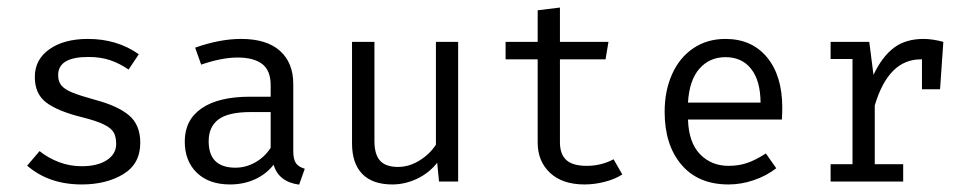

<svg xmlns="http://www.w3.org/2000/svg" viewBox="-20 -486 2595 514"><path d="M291 -100.6Q291 -119.1 284.7 -130.9Q278.3 -142.6 259 -152.3Q239.7 -162.1 200.7 -171.9Q135.3 -188 104.2 -211.2Q73.2 -234.4 73.2 -279.8Q73.2 -326.7 112.3 -354.2Q151.4 -381.8 215.3 -381.8Q293.5 -381.8 351.6 -340.8L324.2 -299.8Q300.8 -315.9 275.4 -324.7Q250 -333.5 216.3 -333.5Q135.3 -333.5 135.7 -284.7Q135.7 -267.6 144.5 -257.1Q153.3 -246.6 173.6 -238.3Q193.8 -230 234.4 -218.8Q295.4 -202.6 325.4 -177.2Q355.5 -151.9 355.5 -103.5Q355.5 -47.4 310.1 -19.8Q264.6 7.8 198.7 7.8Q110.8 7.8 52.7 -42.5L85.9 -81.5Q108.9 -63 137.9 -52Q167 -41 198.7 -41Q241.2 -41 266.1 -57.4Q291 -73.7 291 -100.6Z M795.9 -34.2 780.8 8.3Q726.1 1 712.4 -44.9Q692.4 -19.5 662.4 -5.9Q632.3 7.8 595.7 7.8Q539.6 7.8 507.1 -23.4Q474.6 -54.7 474.6 -107.4Q474.6 -165 519.8 -196Q564.9 -227.1 649.4 -227.1H704.6V-257.8Q704.6 -297.4 681.9 -314.7Q659.2 -332 616.2 -332Q573.7 -332 518.6 -313L502.4 -358.4Q568.4 -381.8 625.5 -381.8Q693.8 -381.8 729.5 -349.9Q765.1 -317.9 765.1 -261.2V-81.5Q765.1 -59.6 772.2 -49.3Q779.3 -39.1 795.9 -34.2ZM704.6 -90.3V-186H650.9Q591.3 -186 564.9 -166.3Q538.6 -146.5 538.6 -107.9Q538.6 -37.1 610.4 -37.1Q638.2 -37.1 663.3 -51.3Q688.5 -65.4 704.6 -90.3Z M982.4 -108.4Q982.4 -72.3 997.6 -55.7Q1012.7 -39.1 1045.4 -39.1Q1075.2 -39.1 1102.8 -56.2Q1130.4 -73.2 1147 -98.6V-374H1206.5V0H1155.3L1150.4 -50.3Q1128.4 -22.5 1096.2 -7.3Q1064 7.8 1030.3 7.8Q977.1 7.8 949.7 -20.5Q922.4 -48.8 922.4 -102.1V-374H982.4Z M1544.9 7.8Q1485.8 7.8 1452.6 -23.2Q1419.4 -54.2 1419.4 -104.5V-327.1H1333.5V-374H1419.4V-458.5L1479 -465.8V-374H1608.9L1601.1 -327.1H1479V-105Q1479 -73.2 1496.1 -57.6Q1513.2 -42 1550.8 -42Q1589.4 -42 1622.6 -59.6L1646 -19Q1626.5 -6.3 1599.1 0.7Q1571.8 7.8 1544.9 7.8Z M1930.2 -42Q1958 -42 1981 -50Q2003.9 -58.1 2030.3 -75.2L2058.1 -35.6Q2031.7 -15.1 1998 -3.7Q1964.4 7.8 1930.2 7.8Q1849.1 7.8 1804.2 -45.2Q1759.3 -98.1 1759.3 -186.5Q1759.3 -242.7 1779.1 -287.1Q1798.8 -331.5 1835.9 -356.7Q1873 -381.8 1921.9 -381.8Q1992.7 -381.8 2033.4 -332.5Q2074.2 -283.2 2074.2 -198.2Q2074.2 -182.1 2073.2 -166H1821.8Q1823.7 -104.5 1854 -73.2Q1884.3 -42 1930.2 -42ZM1821.8 -211.4H2016.1Q2015.6 -270.5 1990.7 -301.8Q1965.8 -333 1922.4 -333Q1879.4 -333 1852.3 -302Q1825.2 -271 1821.8 -211.4Z M2505.4 -374 2496.6 -247.1H2448.2V-327.1H2444.8Q2358.4 -327.1 2321.8 -203.6V-46.4H2397.9V0H2203.6V-46.4H2262.2V-328.1H2203.6V-374H2307.1L2318.4 -285.6Q2341.3 -334 2372.8 -357.9Q2404.3 -381.8 2452.6 -381.8Q2475.6 -381.8 2505.4 -374Z"/></svg>

Font: Amiri Typewriter
Style: Regular
Weight: 400
Monospace: yes
Designer: Khaled Hosny
Version: Version 1.1